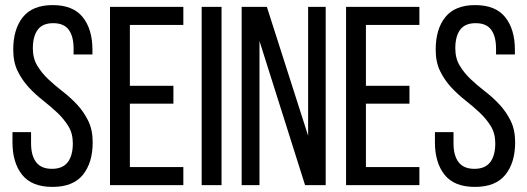

<svg xmlns="http://www.w3.org/2000/svg" viewBox="-20 -727 2071 754"><path d="M187 -707C134.3 -707 95.3 -691.3 70 -660C44.7 -628.7 32 -586 32 -532C32 -499.3 37.8 -471.2 49.5 -447.5C61.2 -423.8 75.7 -402.7 93 -384C110.3 -365.3 129 -348.2 149 -332.5C169 -316.8 187.7 -300.8 205 -284.5C222.3 -268.2 236.8 -250.5 248.5 -231.5C260.2 -212.5 266 -190 266 -164C266 -132 259.3 -107.3 246 -90C232.7 -72.7 212 -64 184 -64C156 -64 135.3 -72.7 122 -90C108.7 -107.3 102 -132 102 -164V-208H29V-168C29 -114.7 41.7 -72.2 67 -40.5C92.3 -8.8 132 7 186 7C240 7 279.8 -8.8 305.5 -40.5C331.2 -72.2 344 -114.7 344 -168C344 -200.7 338.2 -228.8 326.5 -252.5C314.8 -276.2 300.3 -297.3 283 -316C265.7 -334.7 246.8 -351.8 226.5 -367.5C206.2 -383.2 187.3 -399.2 170 -415.5C152.7 -431.8 138.2 -449.7 126.5 -469C114.8 -488.3 109 -511 109 -537C109 -568.3 115.3 -592.7 128 -610C140.7 -627.3 161 -636 189 -636C217 -636 237.3 -627.3 250 -610C262.7 -592.7 269 -568 269 -536V-513H343V-532C343 -585.3 330.3 -627.8 305 -659.5C279.7 -691.2 240.3 -707 187 -707Z M661 -390H490V-629H700V-700H412V0H700V-71H490V-320H661Z M850 -700H772V0H850Z M999 0V-566L1178 0H1259V-700H1190V-194L1028 -700H929V0Z M1588 -390H1417V-629H1627V-700H1339V0H1627V-71H1417V-320H1588Z M1846 -707C1793.3 -707 1754.3 -691.3 1729 -660C1703.7 -628.7 1691 -586 1691 -532C1691 -499.3 1696.8 -471.2 1708.5 -447.5C1720.2 -423.8 1734.7 -402.7 1752 -384C1769.3 -365.3 1788 -348.2 1808 -332.5C1828 -316.8 1846.7 -300.8 1864 -284.5C1881.3 -268.2 1895.8 -250.5 1907.5 -231.5C1919.2 -212.5 1925 -190 1925 -164C1925 -132 1918.3 -107.3 1905 -90C1891.7 -72.7 1871 -64 1843 -64C1815 -64 1794.3 -72.7 1781 -90C1767.7 -107.3 1761 -132 1761 -164V-208H1688V-168C1688 -114.7 1700.7 -72.2 1726 -40.5C1751.3 -8.8 1791 7 1845 7C1899 7 1938.8 -8.8 1964.5 -40.5C1990.2 -72.2 2003 -114.7 2003 -168C2003 -200.7 1997.2 -228.8 1985.5 -252.5C1973.8 -276.2 1959.3 -297.3 1942 -316C1924.7 -334.7 1905.8 -351.8 1885.5 -367.5C1865.2 -383.2 1846.3 -399.2 1829 -415.5C1811.7 -431.8 1797.2 -449.7 1785.5 -469C1773.8 -488.3 1768 -511 1768 -537C1768 -568.3 1774.3 -592.7 1787 -610C1799.7 -627.3 1820 -636 1848 -636C1876 -636 1896.3 -627.3 1909 -610C1921.7 -592.7 1928 -568 1928 -536V-513H2002V-532C2002 -585.3 1989.3 -627.8 1964 -659.5C1938.7 -691.2 1899.3 -707 1846 -707Z"/></svg>

Font: SVN-Bebas Neue
Style: Regular
Weight: 400
Designer: Ryoichi Tsunekawa
Foundry: Ryoichi Tsunekawa
Version: Version 001.003